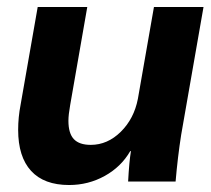

<svg xmlns="http://www.w3.org/2000/svg" viewBox="-20 -520 604 550"><path d="M32 -148Q32 -184 39 -220L88 -500H230L181 -219Q176 -191 176 -174Q176 -138 191.5 -121.5Q207 -105 240 -105Q288 -105 326 -142.5Q364 -180 375 -237L421 -500H563L499 -134Q489 -70 483 0H347Q350 -56 355 -87H353Q327 -42 280 -16Q233 10 178 10Q106 10 69 -30.5Q32 -71 32 -148Z"/></svg>

Font: Sarabun ExtraBold
Style: Italic
Weight: 800
Italic angle: -10°
Designer: Suppakit Chalermlarp | Katatrad Co.,Ltd.
Foundry: Cadson Demak Co.,Ltd.
Version: Version 1.000; ttfautohint (v1.6)